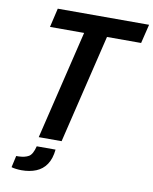

<svg xmlns="http://www.w3.org/2000/svg" viewBox="-95 -764 819 1025"><g transform="rotate(10 314.5 -251.5)"><path d="M153 0 295 -590H110L134 -693H629L604 -590H419L277 0ZM93 190Q79 190 62.5 188Q46 186 38 183L52 120H64Q99 119 119.5 107Q140 95 151 50H253Q248 100 227 131Q206 162 171.5 176Q137 190 93 190Z"/></g></svg>

Font: Ubuntu Sans Mono SemiBold
Style: Italic
Weight: 600
Italic angle: -13.5°
Monospace: yes
Designer: Dalton Maag Ltd
Foundry: Dalton Maag Ltd
Version: Version 1.006